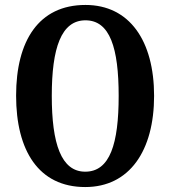

<svg xmlns="http://www.w3.org/2000/svg" viewBox="-20 -745 687 775"><path d="M324 10C503 10 602 -137 602 -358C602 -580 503 -725 325 -725C136 -725 45 -580 45 -359C45 -137 136 10 324 10ZM324 -52C227 -52 189 -165 189 -358C189 -551 227 -663 325 -663C424 -663 459 -551 459 -358C459 -165 424 -52 324 -52Z"/></svg>

Font: Noto Serif Khmer ExtraCondensed
Style: Bold
Weight: 700
Width: 2
Designer: Danh Hong and the Monotype Design Team
Foundry: Monotype Imaging Inc.
Version: Version 2.004